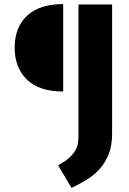

<svg xmlns="http://www.w3.org/2000/svg" viewBox="-20 -699 632 942"><path d="M290 -250Q172 -250 112 -308.5Q52 -367 52 -465Q52 -565 113 -622Q174 -679 290 -679ZM530 -43Q530 13 514.5 54Q499 95 472.5 126Q446 157 409.5 180Q373 203 331 223L265 112Q302 92 322.5 72.5Q343 53 352.5 33.5Q362 14 363.5 -4.5Q365 -23 365 -41V-677H530Z"/></svg>

Font: Amaranth
Style: Bold
Weight: 700
Designer: Gesine Todt
Foundry: Gesine Todt
Version: Version 1.001